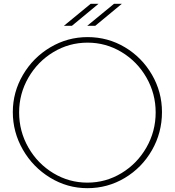

<svg xmlns="http://www.w3.org/2000/svg" viewBox="-20 -964 914 1004"><path d="M47 -378Q47 -482 100 -572.5Q153 -663 243 -716.5Q333 -770 438 -770Q544 -770 633 -717Q722 -664 774.5 -573.5Q827 -483 827 -378Q827 -270 774.5 -178.5Q722 -87 632.5 -33.5Q543 20 437 20Q332 20 242 -35Q152 -90 99.5 -181.5Q47 -273 47 -378ZM794 -376Q794 -474 746 -558Q698 -642 616 -691.5Q534 -741 438 -741Q341 -741 259 -691.5Q177 -642 128.5 -558Q80 -474 80 -376Q80 -277 128.5 -192.5Q177 -108 259 -58.5Q341 -9 437 -9Q533 -9 615 -58.5Q697 -108 745.5 -192.5Q794 -277 794 -376ZM454 -944H495L356 -829H314ZM576 -944H617L478 -829H436Z"/></svg>

Font: Poiret One
Style: Regular
Weight: 400
Designer: Denis Masharov (denis.masharov@gmail.com), Cyreal (Charset Expansion)
Foundry: Denis Masharov
Version: Version 1.101